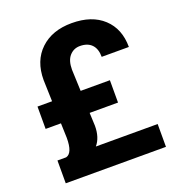

<svg xmlns="http://www.w3.org/2000/svg" viewBox="-131 -826 856 931"><g transform="rotate(-20 297.0 -360.0)"><path d="M275.4 -281.2 278.3 -213.4Q278.3 -153.3 248 -117.7H566.9V0H49.8V-117.7H94.7Q129.9 -126.5 129.9 -205.1L127.4 -281.2H48.3V-396.5H123.5L120.1 -507.3Q120.1 -606 180.4 -663.1Q240.7 -720.2 341.8 -720.2Q445.3 -720.2 504.4 -665.3Q563.5 -610.4 563.5 -516.6H423.3Q423.3 -558.1 402.1 -580.1Q380.9 -602.1 341.3 -602.1Q309.1 -602.1 287.8 -578.1Q266.6 -554.2 266.6 -507.3L271 -396.5H421.9V-281.2Z"/></g></svg>

Font: SteelSelectRoboto
Style: Roboto-Bold
Weight: 700
Designer: Google
Version: Version 2.137; 2017